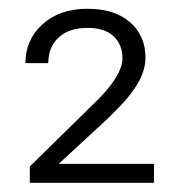

<svg xmlns="http://www.w3.org/2000/svg" viewBox="-20 -735 401 431"><path d="M325.7 -324.7H46.9V-361.3L203.1 -514.6Q254.9 -568.4 254.9 -604Q254.9 -634.8 235.1 -653.6Q215.3 -672.4 176.8 -672.4Q134.3 -672.4 111.3 -650.6Q88.4 -628.9 88.4 -593.3H37.1Q37.1 -646 75.7 -680.7Q114.3 -715.3 175.8 -715.3Q237.3 -715.3 272 -685.1Q306.6 -654.8 306.6 -605Q306.6 -555.7 249 -496.1L222.2 -469.2L111.8 -367.2H325.7Z"/></svg>

Font: RobotoDraft Light
Style: Regular
Weight: 300
Version: Version 2.001151; 2014